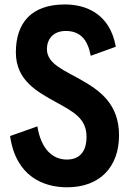

<svg xmlns="http://www.w3.org/2000/svg" viewBox="-20 -814 576 845"><path d="M275.4 10.3C419.4 10.3 503.9 -79.1 503.9 -218.8C503.9 -357.4 417 -416 343.8 -458.5C265.6 -503.9 186.5 -531.2 186.5 -598.1C186.5 -639.6 212.4 -677.7 269.5 -677.7C334 -677.7 366.2 -638.7 379.4 -568.4L489.7 -608.4C463.4 -755.4 356.4 -794.4 265.6 -794.4C118.7 -794.4 49.8 -713.9 49.8 -583.5C49.8 -458 147.5 -408.7 225.1 -365.2C303.7 -321.8 360.8 -293 360.8 -211.9C360.8 -144.5 328.1 -111.8 274.4 -111.8C212.9 -111.8 161.1 -155.8 144.5 -257.8L24.4 -215.3C49.8 -37.6 170.9 10.3 275.4 10.3Z"/></svg>

Font: Decalotype SemiBold
Style: Regular
Weight: 600
Designer: Alfredo Marco Pradil
Foundry: Alfredo Marco Pradil
Version: Version 1.0